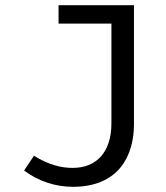

<svg xmlns="http://www.w3.org/2000/svg" viewBox="-20 -709 640 741"><path d="M497 -689H206V-618H410V-233C410 -126 356 -61 260 -61C220 -61 170 -71 111 -108L73 -51C127 -10 194 12 261 12C443 12 497 -114 497 -229Z"/></svg>

Font: FiraMono Nerd Font
Style: Regular
Weight: 400
Designer: Carrois Corporate & Edenspiekermann AG
Foundry: Carrois Corporate GbR & Edenspiekermann AG
Version: Version 003.206;Nerd Fonts 3.3.0